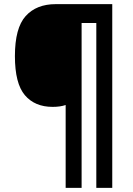

<svg xmlns="http://www.w3.org/2000/svg" viewBox="-20 -780 641 927"><path d="M522 127H445V-669H374V127H297V-273Q271 -264 234 -264Q148 -264 100 -320.5Q52 -377 52 -509Q52 -645 104 -702.5Q156 -760 249 -760H522Z"/></svg>

Font: Noto Sans Tamil SemiCondensed
Style: Bold
Weight: 700
Width: 4
Designer: Jelle Bosma - Monotype Design Team
Foundry: Monotype Imaging Inc.
Version: Version 2.004; ttfautohint (v1.8.4.7-5d5b)